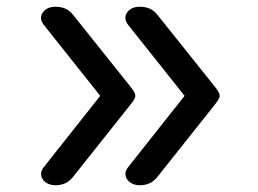

<svg xmlns="http://www.w3.org/2000/svg" viewBox="-20 -535 765 569"><path d="M145 14Q127 14 115.5 5.5Q104 -3 102 -15.5Q100 -28 110 -40L277 -251L110 -461Q95 -480 106.5 -497.5Q118 -515 145 -515Q160 -515 173.5 -509.5Q187 -504 199 -488L358 -289Q372 -272 376.5 -264.5Q381 -257 381 -251Q381 -246 376.5 -238.5Q372 -231 358 -214L199 -14Q187 2 173.5 8Q160 14 145 14ZM395 14Q377 14 365.5 5.5Q354 -3 352 -15.5Q350 -28 360 -40L527 -251L360 -461Q345 -480 356.5 -497.5Q368 -515 395 -515Q410 -515 423.5 -509.5Q437 -504 449 -488L608 -289Q622 -272 626.5 -264.5Q631 -257 631 -251Q631 -246 626.5 -238.5Q622 -231 608 -214L449 -14Q437 2 423.5 8Q410 14 395 14Z"/></svg>

Font: Playwrite PT
Style: Regular
Weight: 400
Designer: Veronika Burian, José Scaglione
Foundry: TypeTogether
Version: Version 1.002